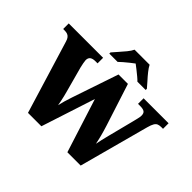

<svg xmlns="http://www.w3.org/2000/svg" viewBox="-203 -1210 1489 1489"><g transform="rotate(45 541.5 -465.5)"><path d="M78 -600Q72 -621 62.5 -632.5Q53 -644 40 -648.5Q27 -653 7 -653H-6V-714H371V-653H348Q318 -653 303 -641.5Q288 -630 288 -605Q288 -597 292 -575.5Q296 -554 300 -538L356 -332Q362 -312 367 -290Q372 -268 376.5 -247Q381 -226 384 -207Q390 -235 398 -262.5Q406 -290 418 -326L547 -707H650L761 -363Q776 -316 786.5 -275.5Q797 -235 803 -203Q807 -225 814 -255.5Q821 -286 829.5 -318.5Q838 -351 845 -379L883 -528Q888 -548 893.5 -571Q899 -594 899 -607Q899 -633 885 -643Q871 -653 838 -653H815V-714H1089V-653H1070Q1051 -653 1037 -647.5Q1023 -642 1013 -625Q1003 -608 994 -575L839 0H693L552 -443L408 0H261ZM382 -784Q398 -803 421.5 -829Q445 -855 467 -882Q489 -909 499 -931H664Q675 -909 696.5 -882Q718 -855 742 -829Q766 -803 781 -784V-771H690Q680 -782 659.5 -799Q639 -816 617.5 -833Q596 -850 581 -861Q566 -850 544.5 -833Q523 -816 503.5 -799Q484 -782 473 -771H382Z"/></g></svg>

Font: Noto Serif Tibetan Black
Style: Regular
Weight: 900
Version: Version 2.103